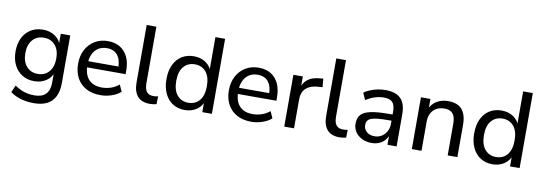

<svg xmlns="http://www.w3.org/2000/svg" viewBox="-64 -1147 5026 1777"><g transform="rotate(10 2449.5 -258.0)"><path d="M292 189Q227 189 171 173Q115 157 71 124L100 58Q130 78 159.5 91.5Q189 105 220.5 111Q252 117 286 117Q357 117 392.5 80.5Q428 44 428 -26V-134H437Q423 -78 374.5 -45Q326 -12 262 -12Q196 -12 147 -42.5Q98 -73 71 -127.5Q44 -182 44 -254Q44 -327 71 -381.5Q98 -436 147 -466Q196 -496 262 -496Q327 -496 375 -463Q423 -430 437 -374H428V-487H517V-38Q517 37 491.5 88Q466 139 416 164Q366 189 292 189ZM282 -84Q349 -84 388 -130Q427 -176 427 -254Q427 -333 388 -378.5Q349 -424 282 -424Q215 -424 175.5 -378.5Q136 -333 136 -254Q136 -176 175.5 -130Q215 -84 282 -84Z M888 9Q809 9 752.5 -21.5Q696 -52 665 -108.5Q634 -165 634 -242Q634 -318 664.5 -375Q695 -432 748.5 -464Q802 -496 871 -496Q938 -496 985.5 -467Q1033 -438 1058.5 -384.5Q1084 -331 1084 -256V-223H705V-281H1024L1007 -267Q1007 -345 973 -387.5Q939 -430 873 -430Q825 -430 791 -407.5Q757 -385 739 -344.5Q721 -304 721 -251V-245Q721 -185 740.5 -144.5Q760 -104 797 -83.5Q834 -63 888 -63Q931 -63 971.5 -76.5Q1012 -90 1048 -119L1076 -56Q1043 -26 991.5 -8.5Q940 9 888 9Z M1352 9Q1274 9 1235.5 -35.5Q1197 -80 1197 -164V-705H1288V-171Q1288 -137 1297.5 -113.5Q1307 -90 1325.5 -79Q1344 -68 1372 -68Q1383 -68 1394.5 -69Q1406 -70 1416 -73L1414 1Q1398 5 1382.5 7Q1367 9 1352 9Z M1679 9Q1615 9 1566.5 -21.5Q1518 -52 1491 -109.5Q1464 -167 1464 -244Q1464 -322 1490.5 -378.5Q1517 -435 1565.5 -465.5Q1614 -496 1679 -496Q1744 -496 1791 -463.5Q1838 -431 1854 -377H1843V-705H1934V0H1844V-113H1854Q1839 -57 1791.5 -24Q1744 9 1679 9ZM1700 -63Q1766 -63 1805 -109.5Q1844 -156 1844 -244Q1844 -332 1805 -378Q1766 -424 1700 -424Q1635 -424 1595.5 -378Q1556 -332 1556 -244Q1556 -156 1595.5 -109.5Q1635 -63 1700 -63Z M2305 9Q2226 9 2169.5 -21.5Q2113 -52 2082 -108.5Q2051 -165 2051 -242Q2051 -318 2081.5 -375Q2112 -432 2165.5 -464Q2219 -496 2288 -496Q2355 -496 2402.5 -467Q2450 -438 2475.5 -384.5Q2501 -331 2501 -256V-223H2122V-281H2441L2424 -267Q2424 -345 2390 -387.5Q2356 -430 2290 -430Q2242 -430 2208 -407.5Q2174 -385 2156 -344.5Q2138 -304 2138 -251V-245Q2138 -185 2157.5 -144.5Q2177 -104 2214 -83.5Q2251 -63 2305 -63Q2348 -63 2388.5 -76.5Q2429 -90 2465 -119L2493 -56Q2460 -26 2408.5 -8.5Q2357 9 2305 9Z M2614 0V-487H2703V-371H2693Q2709 -431 2751 -461.5Q2793 -492 2862 -497L2893 -500L2900 -421L2843 -416Q2777 -409 2741.5 -373Q2706 -337 2706 -274V0Z M3134 9Q3056 9 3017.5 -35.5Q2979 -80 2979 -164V-705H3070V-171Q3070 -137 3079.5 -113.5Q3089 -90 3107.5 -79Q3126 -68 3154 -68Q3165 -68 3176.5 -69Q3188 -70 3198 -73L3196 1Q3180 5 3164.5 7Q3149 9 3134 9Z M3435 9Q3385 9 3344.5 -11Q3304 -31 3281.5 -65Q3259 -99 3259 -141Q3259 -195 3286 -226Q3313 -257 3377 -270.5Q3441 -284 3549 -284H3596V-226H3551Q3493 -226 3454 -222Q3415 -218 3392 -209Q3369 -200 3359 -184.5Q3349 -169 3349 -146Q3349 -107 3376.5 -82Q3404 -57 3452 -57Q3490 -57 3519 -75.5Q3548 -94 3565 -125.5Q3582 -157 3582 -198V-313Q3582 -372 3558 -398.5Q3534 -425 3477 -425Q3435 -425 3393.5 -412Q3352 -399 3308 -372L3279 -437Q3305 -455 3338.5 -468.5Q3372 -482 3408.5 -489Q3445 -496 3479 -496Q3544 -496 3586 -475.5Q3628 -455 3649 -412.5Q3670 -370 3670 -304V0H3584V-111H3593Q3585 -74 3563 -47Q3541 -20 3508.5 -5.5Q3476 9 3435 9Z M3813 0V-487H3902V-381H3891Q3912 -438 3959.5 -467Q4007 -496 4068 -496Q4127 -496 4165 -475Q4203 -454 4222 -410.5Q4241 -367 4241 -302V0H4150V-297Q4150 -340 4139 -368Q4128 -396 4104.5 -409Q4081 -422 4045 -422Q4003 -422 3971 -404Q3939 -386 3921.5 -353Q3904 -320 3904 -276V0Z M4571 9Q4507 9 4458.5 -21.5Q4410 -52 4383 -109.5Q4356 -167 4356 -244Q4356 -322 4382.5 -378.5Q4409 -435 4457.5 -465.5Q4506 -496 4571 -496Q4636 -496 4683 -463.5Q4730 -431 4746 -377H4735V-705H4826V0H4736V-113H4746Q4731 -57 4683.5 -24Q4636 9 4571 9ZM4592 -63Q4658 -63 4697 -109.5Q4736 -156 4736 -244Q4736 -332 4697 -378Q4658 -424 4592 -424Q4527 -424 4487.5 -378Q4448 -332 4448 -244Q4448 -156 4487.5 -109.5Q4527 -63 4592 -63Z"/></g></svg>

Font: Nunito Sans 12pt ExtraLight Medium
Style: Regular
Weight: 500
Version: Version 3.101;gftools[0.9.27]